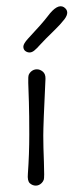

<svg xmlns="http://www.w3.org/2000/svg" viewBox="-20 -582 231 602"><path d="M122.6 -335Q115.7 -191.4 115.7 -157.2Q115.7 -123 117.7 -73.7Q119.6 -24.4 117.2 -18.3Q114.7 -12.2 110.8 -8.3Q102.5 0 92.3 0Q82 0 73.7 -7.3Q65.4 -14.6 67.4 -37.1Q71.8 -98.1 71.8 -160.4Q71.8 -222.7 70.6 -262.2Q69.3 -301.8 68.6 -322Q67.9 -342.3 70.3 -347.9Q72.8 -353.5 77.1 -357.4Q85.4 -364.7 95.5 -364.7Q105.5 -364.7 114.3 -357.4Q123 -350.1 122.6 -335ZM67.9 -460.9Q112.8 -508.8 129.4 -530.8Q159.7 -571.8 180.2 -559.6Q200.7 -545.9 181.6 -521Q168 -503.9 152.8 -489.3Q117.7 -455.1 106.4 -442.4Q95.2 -429.7 87.6 -423.6Q80.1 -417.5 72.8 -417.5Q65.4 -417.5 59.3 -422.1Q53.2 -426.8 53.2 -435.8Q53.2 -444.8 67.9 -460.9Z"/></svg>

Font: Pompiere 
Style: Regular
Weight: 400
Designer: Karolina Lach
Foundry: Sorkin Type Co.
Version: Version 1.002